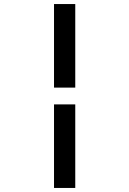

<svg xmlns="http://www.w3.org/2000/svg" viewBox="-20 -720 640 949"><path d="M247 -287V-700H352V-287ZM247 209V-204H352V209Z"/></svg>

Font: Red Hat Mono Medium
Style: Regular
Weight: 500
Monospace: yes
Designer: Pentagram, MCKL
Foundry: Pentagram, MCKL
Version: Version 1.023; ttfautohint (v1.8.3)